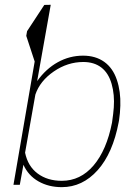

<svg xmlns="http://www.w3.org/2000/svg" viewBox="-20 -770 572 800"><path d="M237.3 9.8Q182.6 9.8 140.4 -14.2Q98.1 -38.1 77.6 -83.5L62.5 0H36.1L124.5 -513.7L89.4 -620.6L92.8 -640.1L164.6 -749.5L191.4 -750L134.8 -432.1Q171.4 -483.4 220.7 -510.7Q270 -538.1 326.2 -538.1Q377.9 -538.1 414.1 -512.5Q450.2 -486.8 466.8 -437.7Q483.4 -388.7 481.4 -329.6Q480.5 -298.3 476.1 -269.5L474.6 -261.2Q450.2 -131.8 387 -61Q323.7 9.8 237.3 9.8ZM454.1 -321.8Q458 -375 445.1 -420.4Q432.1 -465.8 402.1 -488.8Q372.1 -511.7 327.1 -511.7Q261.7 -511.7 204.1 -472.2Q146.5 -432.6 127.4 -376L84.5 -133.8Q96.2 -77.1 137 -46.9Q177.7 -16.6 237.3 -16.6Q315.4 -16.6 369.9 -80.6Q424.3 -144.5 446.8 -259.3Q452.6 -299.8 454.1 -321.8Z"/></svg>

Font: Roboto Thin
Style: Italic
Weight: 250
Italic angle: -12°
Designer: Google
Version: Version 2.134; 2016